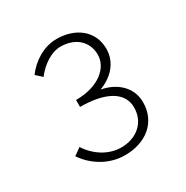

<svg xmlns="http://www.w3.org/2000/svg" viewBox="-114 -989 626 647"><g transform="rotate(-30 198.5 -665.5)"><path d="M194 -438C274 -438 335 -484 335 -563C335 -625 285 -662 232 -671C280 -689 318 -726 318 -781C318 -851 261 -893 189 -893C136 -893 92 -862 64 -825L87 -804C114 -839 152 -864 187 -864C246 -864 283 -828 283 -778C283 -728 233 -682 143 -682V-655C240 -655 300 -623 300 -563C300 -502 253 -467 196 -467C145 -467 100 -498 74 -539L46 -519C75 -476 128 -438 194 -438Z"/></g></svg>

Font: Noto Sans CJK SC Thin
Style: Regular
Weight: 100
Designer: Ryoko NISHIZUKA 西塚涼子 (kana, bopomofo & ideographs); Paul D. Hunt (Latin, Greek & Cyrillic); Sandoll Communications 산돌커뮤니
Foundry: Adobe
Version: Version 2.004;hotconv 1.0.118;makeotfexe 2.5.65603